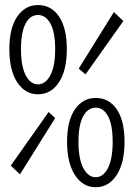

<svg xmlns="http://www.w3.org/2000/svg" viewBox="-20 -740 540 773"><path d="M132.8 -360.4Q81.1 -360.4 49.3 -408.7Q17.6 -457 17.6 -542Q17.6 -627 49.3 -673.3Q81.1 -719.7 132.8 -719.7Q186.5 -719.7 217.8 -673.3Q249 -627 249 -542Q249 -457 217.3 -408.7Q185.5 -360.4 132.8 -360.4ZM83.5 -437Q102.5 -400.4 132.8 -400.4Q163.1 -400.4 182.6 -437Q202.1 -473.6 202.1 -542Q202.1 -610.4 183.1 -645Q164.1 -679.7 132.8 -679.7Q101.6 -679.7 83 -645Q64.5 -610.4 64.5 -542Q64.5 -473.6 83.5 -437ZM365.2 13.7Q313.5 13.7 281.7 -35.2Q250 -84 250 -168.9Q250 -253.9 281.7 -299.8Q313.5 -345.7 365.2 -345.7Q418.9 -345.7 450.2 -299.8Q481.4 -253.9 481.4 -168.9Q481.4 -84 449.7 -35.2Q418 13.7 365.2 13.7ZM315.4 -63.5Q335 -26.4 365.2 -26.4Q395.5 -26.4 414.6 -63.5Q433.6 -100.6 433.6 -168.9Q433.6 -237.3 415 -272Q396.5 -306.6 365.2 -306.6Q334 -306.6 314.9 -272Q295.9 -237.3 295.9 -168.9Q295.9 -100.6 315.4 -63.5ZM60.5 -38.1 23.4 -73.2 175.8 -289.1 202.1 -264.6ZM438.5 -691.4 476.6 -655.3 324.2 -440.4 296.9 -463.9Z"/></svg>

Font: GenEi Gothic M Light
Style: Regular
Weight: 300
Designer: o_tamon (Modified); [Source Han Sans]
Ryoko NISHIZUKA  (kana & ideographs); Paul D. Hunt (Latin, Greek & Cyrillic); Wenl
Version: Version 1.1a;Original Version 1.004